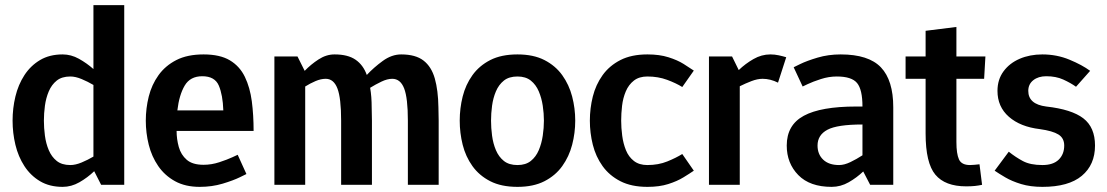

<svg xmlns="http://www.w3.org/2000/svg" viewBox="-20 -720 4311 748"><path d="M254 -422Q221 -422 201 -406Q181 -390 170 -364Q159 -338 155 -308Q151 -278 151 -250Q151 -222 155 -191.5Q159 -161 170 -135Q181 -109 201 -93Q221 -77 254 -77Q274 -77 298 -87Q322 -97 344 -110V-389Q322 -402 298 -412Q274 -422 254 -422ZM344 -700H464V0H374L347 -53Q321 -28 289.5 -10Q258 8 224 8Q173 8 136 -14Q99 -36 75 -73Q51 -110 40 -156Q29 -202 29 -250Q29 -298 40 -344Q51 -390 75 -427Q99 -464 136 -486Q173 -508 224 -508Q257 -508 287.5 -491Q318 -474 344 -451Z M758 8Q702 8 662 -14Q622 -36 596.5 -73Q571 -110 559.5 -156Q548 -202 548 -250Q548 -298 559.5 -344Q571 -390 597.5 -427Q624 -464 667 -486Q710 -508 773 -508Q837 -508 875.5 -485Q914 -462 934 -420.5Q954 -379 961 -325.5Q968 -272 968 -210H668Q668 -178 676.5 -147.5Q685 -117 707.5 -97.5Q730 -78 773 -78Q804 -78 834.5 -88Q865 -98 885.5 -107.5Q906 -117 906 -117L940 -42Q940 -42 914.5 -29.5Q889 -17 847.5 -4.5Q806 8 758 8ZM768 -423Q721 -423 699.5 -386.5Q678 -350 671 -290H850Q848 -350 832.5 -386.5Q817 -423 768 -423Z M1689 -250V0H1569V-250Q1569 -338 1554.5 -375.5Q1540 -413 1508 -413Q1489 -413 1466 -402Q1443 -391 1422 -378Q1425 -361 1426.5 -342Q1428 -323 1428 -302L1429 -250V0H1309V-250Q1309 -338 1294.5 -375.5Q1280 -413 1249 -413Q1230 -413 1209 -404Q1188 -395 1169 -383V0H1049V-500H1139L1167 -444Q1191 -469 1221 -488.5Q1251 -508 1283 -508H1284Q1335 -508 1365 -487.5Q1395 -467 1409 -428Q1436 -457 1471 -482.5Q1506 -508 1543 -508Q1599 -508 1630 -484Q1661 -460 1674 -414Q1687 -368 1688 -302Z M1771 -250Q1771 -298 1782.5 -344Q1794 -390 1820.5 -427Q1847 -464 1890 -486Q1933 -508 1996 -508Q2058 -508 2101 -486Q2144 -464 2170.5 -427Q2197 -390 2209 -344Q2221 -298 2221 -250Q2221 -202 2209 -156Q2197 -110 2170.5 -73Q2144 -36 2101 -14Q2058 8 1996 8Q1933 8 1890 -14Q1847 -36 1820.5 -73Q1794 -110 1782.5 -156Q1771 -202 1771 -250ZM1893 -250Q1893 -222 1897 -191.5Q1901 -161 1912 -135Q1923 -109 1943 -93Q1963 -77 1996 -77Q2028 -77 2048 -93Q2068 -109 2079 -135Q2090 -161 2094.5 -191.5Q2099 -222 2099 -250Q2099 -278 2094.5 -308Q2090 -338 2079 -364Q2068 -390 2048 -406Q2028 -422 1996 -422Q1963 -422 1943 -406Q1923 -390 1912 -364Q1901 -338 1897 -308Q1893 -278 1893 -250Z M2502 8Q2440 8 2397 -14Q2354 -36 2327.5 -73Q2301 -110 2289.5 -156Q2278 -202 2278 -250Q2278 -298 2289.5 -344Q2301 -390 2327.5 -427Q2354 -464 2397 -486Q2440 -508 2502 -508H2503Q2549 -508 2584 -497Q2619 -486 2643 -471Q2667 -456 2683 -445L2638 -381Q2614 -396 2579 -409Q2544 -422 2502 -422Q2470 -422 2449.5 -406Q2429 -390 2418 -364Q2407 -338 2403.5 -308Q2400 -278 2400 -250Q2400 -222 2404 -191.5Q2408 -161 2418.5 -135Q2429 -109 2449.5 -93Q2470 -77 2502 -77Q2545 -77 2579.5 -91Q2614 -105 2638 -120L2683 -55Q2667 -44 2642.5 -29Q2618 -14 2583.5 -3Q2549 8 2503 8Q2502 8 2502 8Z M3011 -398Q2981 -413 2951 -413Q2931 -413 2907.5 -404Q2884 -395 2862 -384V0H2742V-500H2832L2858 -447Q2884 -472 2915.5 -490Q2947 -508 2981 -508H2982Q2998 -508 3014 -504.5Q3030 -501 3043 -497Z M3165 -153Q3165 -119 3187 -98Q3209 -77 3249 -77Q3269 -77 3293 -88.5Q3317 -100 3340 -115V-235Q3242 -235 3203.5 -214.5Q3165 -194 3165 -153ZM3220 8Q3135 8 3090 -38Q3045 -84 3045 -153Q3045 -233 3111.5 -269Q3178 -305 3315 -305H3340Q3340 -371 3319 -396.5Q3298 -422 3240 -422Q3209 -422 3178 -412Q3147 -402 3127 -392.5Q3107 -383 3107 -383L3072 -458Q3072 -458 3097.5 -470.5Q3123 -483 3165 -495.5Q3207 -508 3255 -508Q3364 -508 3412 -457.5Q3460 -407 3460 -302V0H3370L3343 -52Q3318 -28 3286.5 -10Q3255 8 3220 8Z M3796 -80 3806 0Q3792 3 3778 4.5Q3764 6 3744 6Q3662 6 3624 -39.5Q3586 -85 3586 -200V-413H3508V-500H3586V-600L3706 -615V-500H3819L3814 -413H3706V-167Q3706 -121 3716 -99Q3726 -77 3759 -77Q3768 -77 3776.5 -78Q3785 -79 3796 -80Z M3855 -55 3910 -129Q3936 -108 3965 -92.5Q3994 -77 4041 -77Q4083 -77 4104.5 -98Q4126 -119 4126 -153Q4126 -182 4103.5 -196Q4081 -210 4031 -217Q3955 -226 3910.5 -265Q3866 -304 3866 -366Q3866 -410 3889.5 -442Q3913 -474 3952.5 -491Q3992 -508 4041 -508Q4097 -508 4146.5 -487.5Q4196 -467 4227 -444L4172 -382Q4151 -397 4122.5 -410Q4094 -423 4056 -423Q4025 -423 4005.5 -407.5Q3986 -392 3986 -366Q3986 -314 4056 -305Q4155 -294 4200.5 -259Q4246 -224 4246 -153Q4246 -78 4194.5 -35Q4143 8 4041 8Q3994 8 3958 -3Q3922 -14 3896.5 -29Q3871 -44 3855 -55Z"/></svg>

Font: Epunda Sans SemiBold
Style: Regular
Weight: 600
Designer: Simon Atzbach
Foundry: typofactur
Version: Version 2.204; ttfautohint (v1.8.4.7-5d5b)